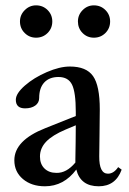

<svg xmlns="http://www.w3.org/2000/svg" viewBox="-20 -667 471 699"><path d="M111.3 -529.8Q86.9 -529.8 69.8 -546.9Q52.7 -564 52.7 -588.9Q52.7 -612.8 70.1 -630.1Q87.4 -647.5 111.3 -647.5Q136.2 -647.5 153.3 -630.4Q170.4 -613.3 170.4 -588.9Q170.4 -564 153.3 -546.9Q136.2 -529.8 111.3 -529.8ZM321.8 -529.8Q297.4 -529.8 280.5 -546.9Q263.7 -564 263.7 -588.9Q263.7 -612.8 280.8 -630.1Q297.9 -647.5 321.8 -647.5Q346.7 -647.5 363.8 -630.4Q380.9 -613.3 380.9 -588.9Q380.9 -564 363.8 -546.9Q346.7 -529.8 321.8 -529.8ZM143.6 11.2Q94.7 11.2 63.5 -15.1Q32.2 -41.5 32.2 -83.5Q32.2 -155.8 144.5 -200.2L255.9 -244.6V-259.8Q255.9 -331.1 242.2 -358.9Q228.5 -386.7 192.9 -386.7Q159.7 -386.7 141.1 -366.7Q122.6 -346.7 122.6 -310.1Q122.6 -293 108.4 -282.7Q94.2 -272.5 71.3 -272.5Q37.6 -272.5 37.6 -303.7Q37.6 -326.7 70.6 -355.5Q103.5 -384.3 150.4 -404.5Q197.3 -424.8 234.4 -424.8Q294.4 -424.8 318.8 -389.9Q343.3 -355 343.3 -268.6Q343.3 -235.8 342.3 -176.5Q341.3 -117.2 341.3 -98.1Q340.8 -34.7 373 -34.7Q394 -34.7 410.2 -58.6L422.9 -49.3Q400.9 11.2 339.4 11.2Q272.9 11.2 257.8 -49.8Q212.4 11.2 143.6 11.2ZM125.5 -97.2Q125.5 -69.8 141.8 -53.7Q158.2 -37.6 185.5 -37.6Q222.2 -36.6 254.4 -75.2Q253.9 -81.1 254.4 -87.4Q254.9 -107.9 255.4 -149.2Q255.9 -190.4 255.9 -210.9L218.8 -195.3Q170.4 -174.8 147.9 -151.1Q125.5 -127.4 125.5 -97.2Z"/></svg>

Font: Elstob 18pt Medium
Style: Regular
Weight: 500
Designer: Peter S. Baker
Version: Version 1.015